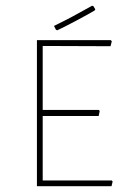

<svg xmlns="http://www.w3.org/2000/svg" viewBox="-20 -645 452 665"><path d="M370.1 -16.1 367.2 -20H127.9V-243.2H321.8L325.2 -259.8L323.2 -264.2H127.9V-485.8L362.8 -484.9L367.2 -502L363.8 -505.9H107.9V0H366.2ZM167 -555.2Q214.4 -578.6 229.5 -586.9Q259.3 -603 298.8 -625L303.2 -624L310.1 -612.8L308.1 -608.9Q290.5 -598.1 243.7 -573.2Q207 -553.7 178.2 -540L173.8 -542Z"/></svg>

Font: Datalegreya
Style: Dot
Weight: 700
Designer: Figs Lab
Foundry: Figs Lab
Version: Version 1.002;PS 001.002;hotconv 1.0.70;makeotf.lib2.5.58329